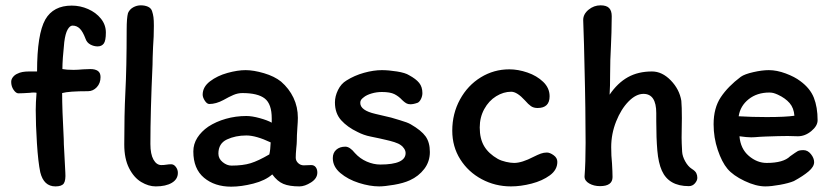

<svg xmlns="http://www.w3.org/2000/svg" viewBox="-20 -695 3128 720"><path d="M301 -549Q291 -576 279.5 -587.5Q268 -599 252 -599Q242 -599 233.5 -584Q225 -569 221 -537Q214 -471 214 -436Q229 -433 256 -433Q270 -433 292 -435L319 -436Q337 -436 347 -429Q357 -422 357 -406Q357 -383 343 -368Q329 -353 310 -353Q238 -353 213 -346Q213 -286 219 -174Q219 -157 221 -125L225 -48Q227 -19 219.5 -7.5Q212 4 188 4Q144 4 131 -49Q123 -87 118.5 -157.5Q114 -228 114 -282Q114 -310 117 -347Q115 -348 106 -348Q97 -348 93 -347Q63 -345 49 -345Q40 -345 31 -358Q22 -371 22 -388Q22 -398 29 -406.5Q36 -415 46 -419Q61 -427 89 -427H119Q119 -567 150 -622Q180 -674 249 -674Q281 -674 310.5 -661Q340 -648 358.5 -625Q377 -602 377 -573Q377 -542 369 -531.5Q361 -521 346 -521Q332 -521 319 -528Q306 -535 301 -549Z M585 -76Q595 -76 604 -77.5Q613 -79 622 -79Q632 -79 639.5 -69Q647 -59 647 -47Q647 -23 624.5 -9.5Q602 4 564 4Q537 4 509.5 -12.5Q482 -29 464 -64.5Q446 -100 446 -153Q446 -267 450 -346Q455 -440 455 -583Q455 -628 460 -646Q466 -660 479.5 -667.5Q493 -675 508 -675Q523 -675 534.5 -670Q546 -665 550 -654Q554 -642 555.5 -630.5Q557 -619 557 -598Q557 -557 554 -519Q552 -473 552 -452Q544 -276 544 -155Q544 -117 555.5 -96.5Q567 -76 585 -76Z M1103 4Q1065 4 1042.5 -5.5Q1020 -15 1001 -41Q975 -18 930 -6.5Q885 5 847 5Q785 5 745 -28.5Q705 -62 705 -127Q705 -155 720 -178.5Q735 -202 761 -220Q790 -239 827 -249.5Q864 -260 904 -260Q925 -260 954 -252Q983 -244 999 -235V-251Q999 -305 973 -325.5Q947 -346 889 -346Q872 -346 855.5 -339Q839 -332 818 -320Q790 -305 765 -305Q756 -305 748 -317.5Q740 -330 740 -340Q740 -369 767.5 -390Q795 -411 833 -421.5Q871 -432 901 -432Q931 -432 970 -420.5Q1009 -409 1034 -389Q1064 -363 1080.5 -328.5Q1097 -294 1097 -253Q1097 -240 1095 -214Q1093 -186 1093 -166Q1093 -157 1091 -139Q1089 -117 1089 -104Q1089 -92 1098 -83.5Q1107 -75 1119 -75L1147 -76Q1158 -76 1164 -68Q1170 -60 1170 -48Q1170 -26 1146.5 -11Q1123 4 1103 4ZM990 -116Q994 -133 995 -161Q940 -187 904 -187Q863 -187 831 -172Q799 -157 799 -119Q799 -100 815 -87Q831 -74 848 -74Q891 -74 920 -83Q949 -92 990 -116Z M1592 -125Q1592 -89 1571 -61.5Q1550 -34 1517 -19Q1493 -8 1457.5 -2Q1422 4 1402 4Q1367 4 1326 -9Q1285 -22 1256.5 -46Q1228 -70 1228 -102Q1228 -122 1241 -133.5Q1254 -145 1275 -145Q1292 -145 1311 -121Q1330 -100 1355.5 -89Q1381 -78 1406 -78Q1501 -78 1501 -121Q1501 -130 1495 -138.5Q1489 -147 1484 -150Q1475 -157 1459 -162Q1443 -167 1427 -170.5Q1411 -174 1403 -176Q1395 -178 1369.5 -183Q1344 -188 1321 -200Q1283 -218 1259.5 -244Q1236 -270 1236 -311Q1236 -334 1247.5 -357.5Q1259 -381 1279 -393Q1309 -412 1345 -422Q1381 -432 1412 -432Q1437 -432 1468.5 -427Q1500 -422 1514 -413Q1540 -399 1552 -384Q1564 -369 1564 -346Q1564 -335 1559 -324.5Q1554 -314 1547 -310Q1531 -304 1519 -304Q1510 -304 1504 -307.5Q1498 -311 1493.5 -315Q1489 -319 1488 -320Q1475 -334 1459 -342Q1443 -350 1412 -350Q1392 -350 1373.5 -344.5Q1355 -339 1345 -331Q1337 -325 1334 -320.5Q1331 -316 1331 -309Q1331 -281 1387.5 -268Q1444 -255 1447 -254Q1453 -252 1480.5 -244Q1508 -236 1520 -229Q1560 -206 1576 -183.5Q1592 -161 1592 -125Z M1996 -290Q1981 -290 1971 -297Q1961 -304 1949 -318Q1919 -351 1897 -351Q1868 -351 1840.5 -334Q1813 -317 1796 -286Q1779 -255 1779 -217Q1779 -175 1795.5 -147Q1812 -119 1847 -99Q1860 -92 1877.5 -88Q1895 -84 1908 -84Q1937 -84 1981 -107Q1997 -115 2008 -119Q2019 -123 2031 -123Q2042 -123 2056 -113Q2070 -103 2070 -88Q2070 -58 2042 -37.5Q2014 -17 1973.5 -6.5Q1933 4 1896 4Q1837 4 1786.5 -23Q1736 -50 1706 -97.5Q1676 -145 1676 -205Q1676 -269 1705 -322Q1734 -375 1783 -405Q1832 -435 1890 -435Q1923 -435 1958 -423Q1993 -411 2017 -388Q2041 -365 2041 -334Q2041 -290 1996 -290Z M2462 -55Q2449 -84 2445 -130.5Q2441 -177 2441 -240V-271Q2441 -343 2393 -343Q2365 -343 2337 -314.5Q2309 -286 2290.5 -239.5Q2272 -193 2272 -143Q2272 -110 2275 -83Q2277 -49 2277 -31Q2277 3 2230 3Q2207 3 2189.5 -7Q2172 -17 2172 -33Q2176 -84 2176 -159L2175 -291Q2175 -323 2170 -528L2167 -620Q2167 -642 2187 -658.5Q2207 -675 2232 -675Q2254 -675 2264 -665Q2274 -655 2274 -634Q2274 -608 2273 -573.5Q2272 -539 2271 -521Q2268 -470 2268 -419Q2268 -369 2266 -340Q2296 -384 2334.5 -405.5Q2373 -427 2425 -427Q2463 -427 2495.5 -393.5Q2528 -360 2535 -317Q2537 -295 2537 -252L2536 -179Q2536 -162 2538 -126Q2539 -109 2549.5 -90Q2560 -71 2574 -62Q2587 -54 2591 -46Q2595 -38 2595 -28Q2595 -18 2586 -7.5Q2577 3 2563 3Q2488 3 2462 -55Z M2758 -407Q2772 -417 2805 -424.5Q2838 -432 2863 -432Q2893 -432 2926.5 -419.5Q2960 -407 2981 -391Q3018 -364 3032 -328.5Q3046 -293 3046 -244Q3046 -223 3022.5 -203.5Q2999 -184 2972 -184L2934 -185Q2905 -185 2851 -183L2830 -182Q2808 -180 2797 -180Q2781 -180 2753 -184Q2757 -137 2788 -110.5Q2819 -84 2855 -84Q2918 -84 2943 -109Q2964 -124 2971 -128Q2978 -132 2993 -132Q3009 -132 3021 -117Q3033 -102 3033 -87Q3033 -70 3012.5 -52.5Q2992 -35 2957 -16Q2938 -8 2905 -2Q2872 4 2850 4Q2815 4 2772 -16.5Q2729 -37 2708 -62Q2687 -87 2671.5 -133Q2656 -179 2656 -229Q2656 -290 2683 -330.5Q2710 -371 2758 -407ZM2959 -261Q2957 -290 2941 -308.5Q2925 -327 2897 -340Q2888 -344 2881 -346Q2874 -348 2865 -348Q2819 -348 2787.5 -323Q2756 -298 2750 -259Q2800 -256 2855 -256Q2926 -256 2959 -261Z"/></svg>

Font: Itim
Style: Regular
Weight: 400
Designer: Suppakit Chalermlarp
Version: Version 1.002g